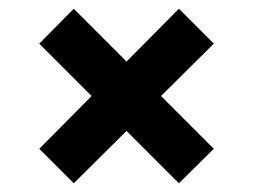

<svg xmlns="http://www.w3.org/2000/svg" viewBox="-20 -486 580 440"><path d="M349 -266 470 -145 390 -66 270 -186 149 -66 70 -145 190 -266 70 -386 149 -466 270 -345 390 -466 470 -386Z"/></svg>

Font: Suez One
Style: Regular
Weight: 400
Designer: Michal Sahar
Foundry: Hagilda
Version: Version 1.001